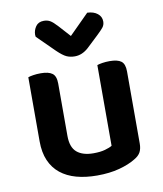

<svg xmlns="http://www.w3.org/2000/svg" viewBox="-82 -778 730 860"><g transform="rotate(-10 283.0 -348.0)"><path d="M503 -93Q503 -70 495 -54.5Q487 -39 466 -27Q437 -9 392.5 3Q348 15 291 15Q239 15 197 3.5Q155 -8 125 -32Q95 -56 79 -93Q63 -130 63 -181V-472Q71 -475 86.5 -477.5Q102 -480 121 -480Q156 -480 173 -467.5Q190 -455 190 -421V-183Q190 -131 216.5 -108.5Q243 -86 292 -86Q323 -86 344.5 -92Q366 -98 377 -105V-472Q385 -475 400.5 -477.5Q416 -480 434 -480Q470 -480 486.5 -467.5Q503 -455 503 -421ZM283 -621 373 -711Q402 -710 419.5 -696Q437 -682 437 -660Q437 -644 427.5 -632.5Q418 -621 400 -604L347 -554Q318 -528 285 -528Q264 -528 247.5 -535.5Q231 -543 206 -567L127 -645Q126 -649 126 -654Q126 -674 138 -691.5Q150 -709 175 -709Q191 -709 203.5 -702Q216 -695 236 -673Z"/></g></svg>

Font: Baloo Thambi 2 SemiBold
Style: Regular
Weight: 600
Designer: Aadarsh Rajan and Ek Type
Foundry: Ek Type
Version: Version 1.640;hotconv 1.0.111;makeotfexe 2.5.65597; ttfautoh